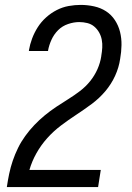

<svg xmlns="http://www.w3.org/2000/svg" viewBox="-20 -763 540 783"><path d="M8 0V-1Q12 -28 17.5 -54.5Q23 -81 32 -107.5Q41 -134 53.5 -159.5Q66 -185 83 -208.5Q100 -232 120 -253Q140 -274 162.5 -292.5Q185 -311 209 -327Q233 -343 258 -358.5Q283 -374 306.5 -392Q330 -410 348 -432.5Q366 -455 377.5 -481Q389 -507 393 -534V-535Q396 -552 397 -568.5Q398 -585 395 -601Q392 -617 384 -631Q376 -645 364 -655Q352 -665 336 -669Q320 -673 303 -673Q281 -673 257.5 -665Q234 -657 217 -640Q200 -623 190 -601Q180 -579 176 -557V-555H98V-558Q102 -582 111 -606Q120 -630 134 -652Q148 -674 168 -692Q188 -710 211.5 -722Q235 -734 260 -738.5Q285 -743 309 -743Q337 -743 364 -737Q391 -731 412.5 -717Q434 -703 448.5 -681Q463 -659 469.5 -633Q476 -607 475.5 -579Q475 -551 470 -523Q465 -488 449.5 -454Q434 -420 409.5 -391Q385 -362 354 -339Q323 -316 291 -295Q259 -274 228.5 -251Q198 -228 172.5 -199.5Q147 -171 128.5 -138Q110 -105 100 -70H391L380 0Z"/></svg>

Font: Iosevka Term Curly
Style: Italic
Weight: 400
Italic angle: -9°
Designer: Belleve Invis
Foundry: Belleve Invis
Version: Version 32.3.0